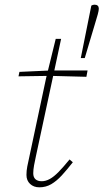

<svg xmlns="http://www.w3.org/2000/svg" viewBox="-20 -789 442 820"><path d="M384 -769Q393 -769 397.5 -764.5Q402 -760 402 -752Q402 -744 397.5 -727.5Q393 -711 384.5 -683.5Q376 -656 364 -615L342 -541H325L370 -765Q373 -767 376.5 -768Q380 -769 384 -769ZM59 -463 63 -482 195 -488H199H354L349 -461L196 -465H194ZM148 11Q124 11 108.5 -3.5Q93 -18 93 -42Q93 -60 96.5 -78Q100 -96 105 -118L177 -456L218 -623H241L133 -120Q129 -102 125.5 -83Q122 -64 122 -49Q122 -32 131.5 -23.5Q141 -15 158 -15Q175 -15 192.5 -24.5Q210 -34 230.5 -55Q251 -76 277 -108L291 -96Q266 -64 244 -40Q222 -16 199 -2.5Q176 11 148 11Z"/></svg>

Font: Source Serif 4 ExtraLight
Style: Italic
Weight: 250
Italic angle: -12°
Designer: Frank Grießhammer
Foundry: Adobe Systems Incorporated
Version: Version 4.004;hotconv 1.0.116;makeotfexe 2.5.65601